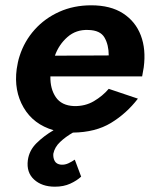

<svg xmlns="http://www.w3.org/2000/svg" viewBox="-20 -490 580 724"><path d="M262 112Q252 119 238.5 125.5Q225 132 210 131Q193 129 186.5 117.5Q180 106 181 90Q186 65 206.5 45.5Q227 26 255 10Q340 9 398.5 -26.5Q457 -62 500 -118L390 -155Q367 -128 334 -108.5Q301 -89 259 -90Q212 -92 190.5 -123.5Q169 -155 170 -202H516L522 -236Q531 -304 511 -356.5Q491 -409 444 -439.5Q397 -470 324 -470Q258 -470 203.5 -445.5Q149 -421 110.5 -378Q72 -335 54 -279Q50 -267 47.5 -255Q45 -243 43 -230Q32 -148 69 -84.5Q106 -21 182 1Q146 22 118 49.5Q90 77 85 114Q79 160 108.5 187Q138 214 187 214Q220 214 245 202.5Q270 191 286 176ZM187 -280Q202 -322 234.5 -350.5Q267 -379 313 -377Q358 -376 374 -348.5Q390 -321 390 -281Z"/></svg>

Font: Jost* 600 Semi Italic
Style: Italic
Weight: 600
Italic angle: -10°
Version: Version 3.200; ttfautohint (v0.97) -l 8 -r 50 -G 200 -x 14 -